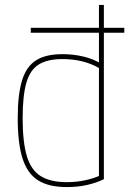

<svg xmlns="http://www.w3.org/2000/svg" viewBox="-20 -750 540 780"><path d="M105 -617V-637H485V-617ZM251 10Q178 10 134.5 -17.5Q91 -45 71.5 -106.5Q52 -168 52 -270Q52 -366 69.5 -423Q87 -480 126.5 -505Q166 -530 233 -530Q279 -530 320 -520Q361 -510 393 -490L383 -473Q353 -491 315 -500.5Q277 -510 233 -510Q173 -510 137.5 -488Q102 -466 87 -413.5Q72 -361 72 -270Q72 -173 89 -116Q106 -59 145.5 -34.5Q185 -10 251 -10Q291 -10 327.5 -18Q364 -26 393 -40L382 -22V-730H402V-22Q374 -8 335.5 1Q297 10 251 10Z"/></svg>

Font: M PLUS Code Latin Thin
Style: Regular
Weight: 250
Designer: Coji Morishita
Foundry: UNDERFOREST DESIGN
Version: Version 1.002; ttfautohint (v1.8.3)